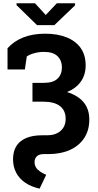

<svg xmlns="http://www.w3.org/2000/svg" viewBox="-20 -919 592 1158"><path d="M218.8 218.8Q167 207 131.3 182.4Q95.7 157.7 77.4 122.3Q59.1 86.9 58.6 43.5Q58.6 -30.3 104.5 -66.7Q150.4 -103 232.9 -103H263.7Q315.4 -103 345.7 -129.9Q376 -156.7 376 -202.6Q376 -252.4 341.8 -279.1Q307.6 -305.7 241.7 -305.7H175.8V-419.4H245.6Q300.8 -419.4 327.1 -444.8Q353.5 -470.2 353.5 -513.2Q353.5 -553.2 327.4 -579.6Q301.3 -606 245.6 -606Q215.3 -606 188 -598.6Q160.6 -591.3 141.6 -578.6L129.9 -500H25.4V-627.9Q62.5 -669.9 119.6 -692.9Q176.8 -715.8 252.4 -715.8Q326.7 -715.8 381.6 -693.8Q436.5 -671.9 466.6 -629.4Q496.6 -586.9 496.6 -524.9Q496.6 -467.3 467.3 -426.5Q438 -385.7 384.3 -363.8Q453.1 -341.8 485.8 -300.5Q518.6 -259.3 518.6 -197.8Q518.6 -132.8 487.8 -86.2Q457 -39.6 401.6 -14.6Q346.2 10.3 271.5 10.3H244.1Q215.3 10.3 201.9 23.9Q188.5 37.6 188.5 58.6Q188.5 77.6 197.8 91.8Q207 106 223.1 116.5Q239.3 127 258.8 135.3ZM79.6 -888.2 203.1 -767.6H308.1L432.6 -886.7V-899.4H322.8L255.9 -828.6L190.9 -899.4H79.6Z"/></svg>

Font: Robotiche
Style: Bold
Weight: 700
Designer: Google
Version: Version 2.001